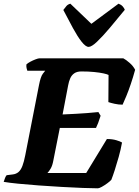

<svg xmlns="http://www.w3.org/2000/svg" viewBox="-31 -1020 752 1040"><path d="M499 0Q469 0 417 -2Q365 -4 303 -7.5Q241 -11 179.5 -15.5Q118 -20 67.5 -25Q17 -30 -11 -35Q-8 -46 -3.5 -56.5Q1 -67 5 -71L37 -75Q56 -77 69 -88Q82 -99 90.5 -121.5Q99 -144 106 -180L180 -558Q189 -605 201 -620.5Q213 -636 214 -637H117Q115 -643 113 -651Q111 -659 112 -671Q119 -678 133 -685.5Q147 -693 161.5 -698.5Q176 -704 182 -704H637Q651 -697 671 -679.5Q691 -662 701 -642Q690 -602 677.5 -565Q665 -528 653 -499Q641 -470 633 -453Q611 -453 589 -458Q567 -463 556 -467L557 -614Q550 -618 529.5 -622.5Q509 -627 478.5 -630Q448 -633 410 -633Q386 -633 371.5 -623Q357 -613 349.5 -596Q342 -579 338 -557L308 -400Q348 -402 379.5 -403.5Q411 -405 440.5 -407.5Q470 -410 502 -413L514 -393Q507 -370 500.5 -353.5Q494 -337 489 -327H293L258 -151Q253 -123 243.5 -107Q234 -91 226 -83H436L548 -267Q577 -267 599 -260.5Q621 -254 630 -248Q623 -209 612 -170Q601 -131 590.5 -98.5Q580 -66 572 -46Q565 -38 550 -27Q535 -16 520.5 -8Q506 0 499 0ZM449 -766Q433 -766 411 -794Q389 -822 364 -868Q339 -914 312 -966Q321 -978 328.5 -987Q336 -996 350 -1000L464 -891L611 -1000Q625 -995 633.5 -985.5Q642 -976 645 -967Q602 -914 563 -868Q524 -822 494.5 -794Q465 -766 449 -766Z"/></svg>

Font: Texturina Medium 12pt Black
Style: Italic
Weight: 900
Italic angle: -11°
Version: Version 1.002